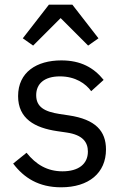

<svg xmlns="http://www.w3.org/2000/svg" viewBox="-20 -785 527 817"><path d="M188 -765 77 -622 121 -591 238 -708 355 -591 399 -622 288 -765ZM240 12C358 12 431 -49 431 -149C431 -227 387 -277 273 -294L233 -300C169 -310 134 -330 134 -380C134 -429 169 -460 235 -460C301 -460 345 -429 368 -397L421 -445C379 -497 324 -528 241 -528C136 -528 57 -478 57 -376C57 -280 128 -241 223 -227L264 -221C332 -211 354 -180 354 -140C354 -87 314 -56 246 -56C181 -56 133 -85 93 -135L36 -89C82 -28 145 12 240 12Z"/></svg>

Font: LVC Sans
Style: Regular
Weight: 400
Designer: Mike Abbink, Paul van der Laan, Pieter van Rosmalen
Foundry: Bold Monday
Version: Version 3.0